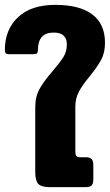

<svg xmlns="http://www.w3.org/2000/svg" viewBox="-39 -770 453 790"><path d="M106 -62V-329Q106 -373 124.5 -405.5Q143 -438 178 -478Q208 -513 222 -535.5Q236 -558 236 -587Q236 -636 182 -636Q117 -636 117 -564Q117 -554 113 -550.5Q109 -547 98 -547H-5Q-19 -547 -19 -564Q-19 -648 35 -699Q89 -750 188 -750Q289 -750 341 -710.5Q393 -671 393 -594Q393 -553 377 -523.5Q361 -494 330 -456Q301 -421 286 -393.5Q271 -366 271 -331V-146Q271 -134 275 -128.5Q279 -123 290 -123H314Q331 -123 338 -115.5Q345 -108 345 -91V-32Q345 -14 338 -7Q331 0 313 0H166Q130 0 118 -14Q106 -28 106 -62Z"/></svg>

Font: Mitr Medium
Style: Regular
Weight: 500
Designer: Thanarat Vachiruckul
Foundry: Cadson Demak
Version: Version 1.002